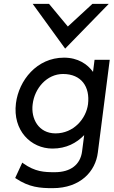

<svg xmlns="http://www.w3.org/2000/svg" viewBox="-20 -782 591 999"><path d="M319 -529 546 -762H461L333 -644L235 -762H150ZM150 -240C160 -323 224 -397 308 -397C403 -397 449 -331 438 -240C428 -164 363 -88 269 -88C181 -88 140 -164 150 -240ZM63 -245C45 -103 141 -9 253 -9C325 -9 378 -38 418 -79L407 6C398 75 347 114 265 114C210 114 163 112 101 68L96 64L59 144L62 146C132 193 189 197 254 197C399 197 477 109 489 12L551 -471H472L464 -408C435 -448 386 -482 313 -482C171 -482 78 -363 63 -245Z"/></svg>

Font: Charger
Style: BdIt
Weight: 400
Designer: Jasper
Foundry: Cannot Into Space Fonts
Version: Version 0.98